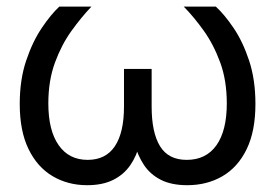

<svg xmlns="http://www.w3.org/2000/svg" viewBox="-20 -542 817 570"><path d="M238.8 7.8Q181.2 7.8 135.7 -19.3Q90.3 -46.4 64.5 -99.9Q38.6 -153.3 38.6 -233.4Q38.6 -305.2 57.6 -361.8Q76.7 -418.5 104 -459Q131.3 -499.5 156.2 -522.5H251.5Q221.7 -491.2 192.1 -450.2Q162.6 -409.2 143.1 -356Q123.5 -302.7 123.5 -234.9Q123.5 -154.8 154.1 -111.1Q184.6 -67.4 240.2 -67.4Q293.9 -67.4 321 -107.9Q348.1 -148.4 348.1 -225.6V-337.4H430.2V-225.6Q430.2 -148.4 455.1 -107.9Q480 -67.4 534.2 -67.4Q591.8 -67.4 622.6 -110.8Q653.3 -154.3 653.3 -234.9Q653.3 -303.2 633.8 -356.4Q614.3 -409.7 585 -450.7Q555.7 -491.7 525.4 -522.5H620.6Q646 -499.5 673.3 -459.2Q700.7 -418.9 719.5 -362.3Q738.3 -305.7 738.3 -233.4Q738.3 -152.8 712.4 -99.4Q686.5 -45.9 640.6 -19Q594.7 7.8 536.1 7.8Q488.8 7.8 457.3 -8.3Q425.8 -24.4 407.2 -52.5Q388.7 -80.6 378.9 -116.7H395Q386.2 -79.6 366.7 -51.5Q347.2 -23.4 315.7 -7.8Q284.2 7.8 238.8 7.8Z"/></svg>

Font: Inter 28pt
Style: Regular
Weight: 400
Designer: Rasmus Andersson
Foundry: rsms
Version: Version 4.001;git-66647c0bb